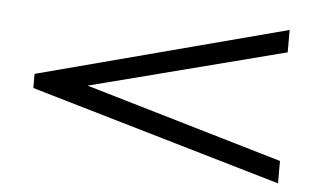

<svg xmlns="http://www.w3.org/2000/svg" viewBox="-42 -631 1085 649"><g transform="rotate(5 500.0 -307.0)"><path d="M922 -47V-123L252 -320L916 -491V-567L70 -344V-296Z"/></g></svg>

Font: Inconsolata UltraExpanded
Style: Regular
Weight: 400
Width: 9
Monospace: yes
Designer: Raph Levien, Cyreal, Brenton Simpson
Foundry: Raph Levien, Cyreal, Google
Version: Version 3.100